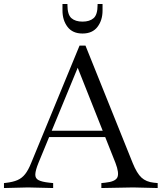

<svg xmlns="http://www.w3.org/2000/svg" viewBox="-35 -945 815 968"><path d="M-15 3V-22L-6 -23Q30 -27 53 -37Q76 -47 92 -67.5Q108 -88 122 -123L366 -715H396L634 -123Q655 -71 678.5 -49.5Q702 -28 740 -24L760 -22V3L636 0L476 3V-22L496 -24Q546 -29 556.5 -50.5Q567 -72 547 -124L345 -633H369L159 -124Q144 -87 143 -66.5Q142 -46 159 -37Q176 -28 213 -24L233 -22V3L106 0ZM208 -254 221 -286H489L501 -254ZM381 -776Q331 -776 305.5 -809.5Q280 -843 280 -892V-925H305V-920Q305 -871 325 -853.5Q345 -836 381 -836Q417 -836 437 -853.5Q457 -871 457 -920V-925H482V-892Q482 -843 456.5 -809.5Q431 -776 381 -776Z"/></svg>

Font: Baskervville SC
Style: Regular
Weight: 400
Designer: Alexis Faudot, Rémi Forte, Morgane Pierson, Rafael Ribas, Tanguy Vanlaeys, Rosalie Wagner, Thomas Huot-Marchand
Foundry: ANRT
Version: Version 1.100